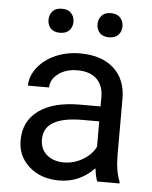

<svg xmlns="http://www.w3.org/2000/svg" viewBox="-52 -765 649 819"><g transform="rotate(5 272.0 -355.5)"><path d="M394.5 0Q386.7 -15.6 381.8 -55.7Q318.8 9.8 231.4 9.8Q153.3 9.8 103.3 -34.4Q53.2 -78.6 53.2 -146.5Q53.2 -229 116 -274.7Q178.7 -320.3 292.5 -320.3H380.4V-361.8Q380.4 -409.2 352.1 -437.3Q323.7 -465.3 268.6 -465.3Q220.2 -465.3 187.5 -440.9Q154.8 -416.5 154.8 -381.8H64Q64 -421.4 92 -458.3Q120.1 -495.1 168.2 -516.6Q216.3 -538.1 273.9 -538.1Q365.2 -538.1 417 -492.4Q468.8 -446.8 470.7 -366.7V-123.5Q470.7 -50.8 489.3 -7.8V0ZM244.6 -68.8Q287.1 -68.8 325.2 -90.8Q363.3 -112.8 380.4 -147.9V-256.3H309.6Q143.6 -256.3 143.6 -159.2Q143.6 -116.7 171.9 -92.8Q200.2 -68.8 244.6 -68.8ZM127 -669.4Q127 -691.4 140.4 -706.3Q153.8 -721.2 180.2 -721.2Q206.5 -721.2 220.2 -706.3Q233.9 -691.4 233.9 -669.4Q233.9 -647.5 220.2 -632.8Q206.5 -618.2 180.2 -618.2Q153.8 -618.2 140.4 -632.8Q127 -647.5 127 -669.4ZM336.9 -668.5Q336.9 -690.4 350.3 -705.6Q363.8 -720.7 390.1 -720.7Q416.5 -720.7 430.2 -705.6Q443.8 -690.4 443.8 -668.5Q443.8 -646.5 430.2 -631.8Q416.5 -617.2 390.1 -617.2Q363.8 -617.2 350.3 -631.8Q336.9 -646.5 336.9 -668.5Z"/></g></svg>

Font: RobotoDraft
Style: Regular
Weight: 400
Version: Version 2.001101; 2014